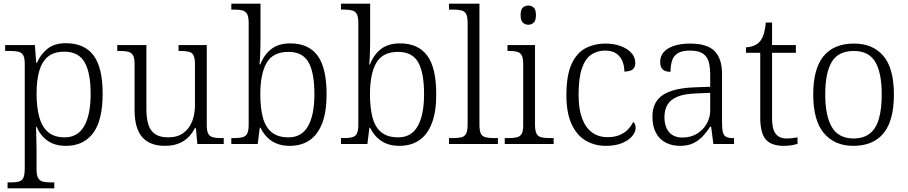

<svg xmlns="http://www.w3.org/2000/svg" viewBox="-20 -780 4921 1040"><path d="M21 240V208H39Q65 208 82 203.5Q99 199 106.5 183Q114 167 114 133V-433Q114 -466 106 -480.5Q98 -495 80.5 -499.5Q63 -504 35 -504H8V-536H169L176 -440H180Q200 -486 237.5 -516Q275 -546 337 -546Q437 -546 486.5 -480Q536 -414 536 -273Q536 -127 484 -58.5Q432 10 338 10Q277 10 238 -17.5Q199 -45 178 -93H175Q175 -72 176.5 -41Q178 -10 178 25V136Q178 169 186.5 184Q195 199 211.5 203.5Q228 208 254 208H274V240ZM330 -36Q401 -36 436 -97Q471 -158 471 -271Q471 -385 438.5 -442.5Q406 -500 328 -500Q272 -500 239.5 -473Q207 -446 192.5 -395Q178 -344 178 -274Q178 -200 192.5 -146.5Q207 -93 240.5 -64.5Q274 -36 330 -36Z M873 10Q792 10 750.5 -37Q709 -84 709 -185V-433Q709 -466 700.5 -480.5Q692 -495 675 -499.5Q658 -504 629 -504H615V-536H773V-186Q773 -142 783 -107.5Q793 -73 819 -54.5Q845 -36 891 -36Q941 -36 973 -59.5Q1005 -83 1020.5 -122Q1036 -161 1036 -210V-431Q1036 -464 1028.5 -479.5Q1021 -495 1003.5 -499.5Q986 -504 957 -504H947V-536H1100V-102Q1100 -71 1108 -56Q1116 -41 1133 -36.5Q1150 -32 1175 -32H1192V0H1049L1041 -86H1036Q1010 -37 970 -13.5Q930 10 873 10Z M1550 10Q1492 10 1452.5 -16Q1413 -42 1391 -88H1387L1376 0H1233V-32H1247Q1276 -32 1293.5 -36.5Q1311 -41 1319 -56.5Q1327 -72 1327 -105V-655Q1327 -689 1318.5 -704Q1310 -719 1293.5 -723.5Q1277 -728 1251 -728H1233V-760H1391V-569Q1391 -551 1390.5 -525Q1390 -499 1389 -473.5Q1388 -448 1386 -431H1390Q1411 -485 1450.5 -515Q1490 -545 1553 -545Q1651 -545 1700 -479Q1749 -413 1749 -268Q1749 -174 1725 -112Q1701 -50 1656.5 -20Q1612 10 1550 10ZM1543 -36Q1614 -36 1648.5 -96.5Q1683 -157 1683 -270Q1683 -387 1651 -443Q1619 -499 1542 -499Q1459 -499 1424.5 -440Q1390 -381 1390 -269Q1390 -195 1404 -143Q1418 -91 1451.5 -63.5Q1485 -36 1543 -36Z M2144 10Q2086 10 2046.5 -16Q2007 -42 1985 -88H1981L1970 0H1827V-32H1841Q1870 -32 1887.5 -36.5Q1905 -41 1913 -56.5Q1921 -72 1921 -105V-655Q1921 -689 1912.5 -704Q1904 -719 1887.5 -723.5Q1871 -728 1845 -728H1827V-760H1985V-569Q1985 -551 1984.5 -525Q1984 -499 1983 -473.5Q1982 -448 1980 -431H1984Q2005 -485 2044.5 -515Q2084 -545 2147 -545Q2245 -545 2294 -479Q2343 -413 2343 -268Q2343 -174 2319 -112Q2295 -50 2250.5 -20Q2206 10 2144 10ZM2137 -36Q2208 -36 2242.5 -96.5Q2277 -157 2277 -270Q2277 -387 2245 -443Q2213 -499 2136 -499Q2053 -499 2018.5 -440Q1984 -381 1984 -269Q1984 -195 1998 -143Q2012 -91 2045.5 -63.5Q2079 -36 2137 -36Z M2412 0V-32H2433Q2462 -32 2479.5 -36.5Q2497 -41 2505 -56.5Q2513 -72 2513 -105V-655Q2513 -689 2505 -704Q2497 -719 2480 -723.5Q2463 -728 2438 -728H2412V-760H2577V-105Q2577 -72 2584.5 -56.5Q2592 -41 2610 -36.5Q2628 -32 2656 -32H2677V0Z M2714 0V-32H2734Q2763 -32 2780.5 -36.5Q2798 -41 2806 -55.5Q2814 -70 2814 -102V-431Q2814 -465 2806 -480Q2798 -495 2781.5 -499.5Q2765 -504 2739 -504H2729V-536H2878V-105Q2878 -72 2886 -56.5Q2894 -41 2911.5 -36.5Q2929 -32 2958 -32H2979V0ZM2842 -646Q2824 -646 2812 -657.5Q2800 -669 2800 -698Q2800 -728 2812 -739Q2824 -750 2842 -750Q2859 -750 2871 -739Q2883 -728 2883 -698Q2883 -669 2871 -657.5Q2859 -646 2842 -646Z M3261 10Q3201 10 3152.5 -18.5Q3104 -47 3076 -108Q3048 -169 3048 -264Q3048 -371 3075.5 -432Q3103 -493 3151 -518.5Q3199 -544 3260 -544Q3304 -544 3340.5 -531Q3377 -518 3399 -494.5Q3421 -471 3421 -439Q3421 -423 3414.5 -412.5Q3408 -402 3395 -397.5Q3382 -393 3362 -392Q3362 -423 3351.5 -448.5Q3341 -474 3318.5 -490Q3296 -506 3258 -506Q3215 -506 3182.5 -484Q3150 -462 3132 -409.5Q3114 -357 3114 -265Q3114 -190 3133 -139Q3152 -88 3187 -62.5Q3222 -37 3272 -37Q3308 -37 3335 -48Q3362 -59 3380.5 -78Q3399 -97 3410 -120Q3417 -114 3420 -106Q3423 -98 3423 -86Q3423 -66 3405 -43.5Q3387 -21 3351 -5.5Q3315 10 3261 10Z M3662 10Q3621 10 3587 -7Q3553 -24 3533.5 -59.5Q3514 -95 3514 -148Q3514 -228 3570.5 -265.5Q3627 -303 3744 -307L3827 -310V-372Q3827 -411 3820 -441Q3813 -471 3789 -488.5Q3765 -506 3717 -506Q3674 -506 3651 -491.5Q3628 -477 3620 -451Q3612 -425 3612 -391Q3584 -391 3570 -403.5Q3556 -416 3556 -446Q3556 -475 3574.5 -497Q3593 -519 3630 -531.5Q3667 -544 3719 -544Q3810 -544 3850.5 -503.5Q3891 -463 3891 -379V-112Q3891 -80 3896 -62.5Q3901 -45 3914 -38.5Q3927 -32 3952 -32H3956V0H3844L3832 -94H3827Q3811 -69 3789.5 -45Q3768 -21 3738 -5.5Q3708 10 3662 10ZM3677 -35Q3721 -35 3755 -55.5Q3789 -76 3808 -110Q3827 -144 3827 -181V-277L3753 -274Q3687 -272 3649 -256Q3611 -240 3595 -212Q3579 -184 3579 -145Q3579 -113 3589.5 -88Q3600 -63 3621.5 -49Q3643 -35 3677 -35Z M4226 10Q4158 10 4128 -24.5Q4098 -59 4098 -143V-494H4021V-524Q4040 -524 4059.5 -531Q4079 -538 4092 -551Q4106 -565 4115 -590Q4124 -615 4128 -658H4162V-536H4291V-494H4162V-137Q4162 -81 4181.5 -55.5Q4201 -30 4239 -30Q4256 -30 4270 -31.5Q4284 -33 4300 -36V-1Q4286 4 4265.5 7Q4245 10 4226 10Z M4602 10Q4501 10 4443 -58.5Q4385 -127 4385 -268Q4385 -408 4441 -476Q4497 -544 4606 -544Q4708 -544 4765 -477Q4822 -410 4822 -268Q4822 -127 4766 -58.5Q4710 10 4602 10ZM4603 -30Q4659 -30 4693 -58Q4727 -86 4741.5 -139.5Q4756 -193 4756 -268Q4756 -387 4720.5 -445.5Q4685 -504 4605 -504Q4521 -504 4485.5 -445Q4450 -386 4450 -268Q4450 -153 4486 -91.5Q4522 -30 4603 -30Z"/></svg>

Font: Noto Serif Khmer Light
Style: Regular
Weight: 300
Version: Version 2.003